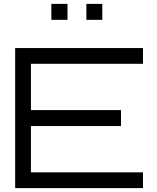

<svg xmlns="http://www.w3.org/2000/svg" viewBox="-20 -967 806 987"><path d="M715 -720V-639H139V-401H602V-319H139V-81H715V0H58V-720ZM506 -947V-865H424V-947ZM327 -947V-865H244V-947Z"/></svg>

Font: Orbitron
Style: Regular
Weight: 400
Designer: Matt McInerney
Foundry: Matt McInerney
Version: 1.000